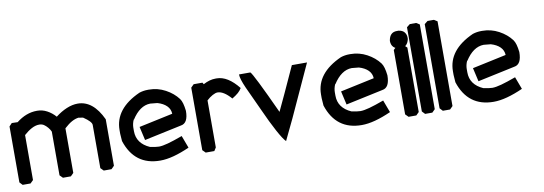

<svg xmlns="http://www.w3.org/2000/svg" viewBox="-47 -802 3109 1098"><g transform="rotate(-10 1507.5 -253.0)"><path d="M171 -403Q201 -403 228 -388.5Q255 -374 276 -350Q308 -375 341.5 -389Q375 -403 406 -403Q495 -403 549 -287V-17L532 0H487L470 -17V-268Q470 -287 424 -318Q419 -320 411.5 -320.5Q404 -321 398 -323Q379 -321 358.5 -310Q338 -299 313 -276V-17L296 0H250L233 -17V-271Q228 -283 217.5 -295.5Q207 -308 195 -316Q183 -323 169 -323Q147 -323 124 -310.5Q101 -298 79 -278V-17L62 0H16L0 -17V-342L16 -359L50 -358Q107 -403 169 -403Z M821 -411Q872 -411 916.5 -387Q961 -363 988 -327Q996 -316 1001 -298.5Q1006 -281 1009 -255Q1009 -183 966 -177L750 -131L732 -210L929 -252Q928 -279 909 -298Q890 -317 856 -327L815 -331Q754 -330 707 -256V-259Q701 -246 698.5 -234Q696 -222 696 -212V-192Q696 -120 771 -87Q786 -84 799.5 -82Q813 -80 822 -80Q842 -80 875 -89Q908 -98 960 -117L987 -45Q938 -23 895 -11.5Q852 0 816 0Q667 0 619 -148L616 -191V-212Q616 -336 765 -403Q789 -411 816 -411Z M1214 -407Q1278 -407 1340 -329Q1332 -315 1319 -303.5Q1306 -292 1283 -278Q1240 -327 1205 -327Q1193 -327 1175.5 -317.5Q1158 -308 1141 -292V-19L1129 0H1079L1062 -17V-380L1079 -397H1130L1136 -387Q1173 -407 1207 -407Z M1410 -407Q1425 -395 1535 -156Q1552 -191 1580.5 -253Q1609 -315 1651 -407H1739L1601 -106L1543 15Q1527 0 1497.5 -54.5Q1468 -109 1433 -187Q1393 -272 1368.5 -327Q1344 -382 1344 -407Z M1991 -411Q2042 -411 2086.5 -387Q2131 -363 2158 -327Q2166 -316 2171 -298.5Q2176 -281 2179 -255Q2179 -183 2136 -177L1920 -131L1902 -210L2099 -252Q2098 -279 2079 -298Q2060 -317 2026 -327L1985 -331Q1924 -330 1877 -256V-259Q1871 -246 1868.5 -234Q1866 -222 1866 -212V-192Q1866 -120 1941 -87Q1956 -84 1969.5 -82Q1983 -80 1992 -80Q2012 -80 2045 -89Q2078 -98 2130 -117L2157 -45Q2108 -23 2065 -11.5Q2022 0 1986 0Q1837 0 1789 -148L1786 -191V-212Q1786 -336 1935 -403Q1959 -411 1986 -411Z M2286 -495Q2309 -492 2319.5 -478.5Q2330 -465 2330 -448V-439Q2320 -393 2278 -393Q2227 -400 2227 -446Q2234 -495 2276 -495ZM2257 -407H2302L2319 -391V-17L2302 0H2257L2240 -17V-391Z M2356 -521H2393L2412 -509V-17L2395 0H2353L2337 -17V-506Z M2459 -521H2496L2515 -509V-17L2498 0H2456L2440 -17V-506Z M2757 -411Q2808 -411 2852.5 -387Q2897 -363 2924 -327Q2932 -316 2937 -298.5Q2942 -281 2945 -255Q2945 -183 2902 -177L2686 -131L2668 -210L2865 -252Q2864 -279 2845 -298Q2826 -317 2792 -327L2751 -331Q2690 -330 2643 -256V-259Q2637 -246 2634.5 -234Q2632 -222 2632 -212V-192Q2632 -120 2707 -87Q2722 -84 2735.5 -82Q2749 -80 2758 -80Q2778 -80 2811 -89Q2844 -98 2896 -117L2923 -45Q2874 -23 2831 -11.5Q2788 0 2752 0Q2603 0 2555 -148L2552 -191V-212Q2552 -336 2701 -403Q2725 -411 2752 -411Z"/></g></svg>

Font: Ekushey Kolom
Style: Bold
Weight: 700
Designer: Al Mamun Sumon
Foundry: Al Mamun Sumon
Version: Version 1.0